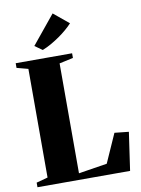

<svg xmlns="http://www.w3.org/2000/svg" viewBox="-105 -1063 830 1133"><g transform="rotate(-10 310.0 -497.0)"><path d="M25.5 0V-27.5L94 -46V-697L26 -715V-743H364V-715L281 -697V-38.5L452 -65.5L528.5 -237.5L613.5 -228.5L580.5 0ZM196.5 -792.5 152 -824 291.5 -994.5 382.5 -919.5Q367 -902.5 346.2 -884.8Q325.5 -867 301.5 -850.2Q277.5 -833.5 251.5 -818.5Q225.5 -803.5 198 -792.5Z"/></g></svg>

Font: Merriweather 120pt Black
Style: Regular
Weight: 900
Designer: Eben Sorkin
Foundry: Eben Sorkin
Version: Version 2.100